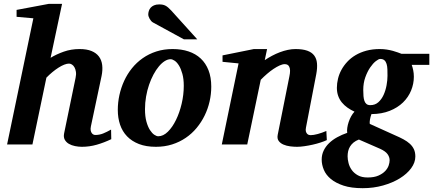

<svg xmlns="http://www.w3.org/2000/svg" viewBox="-20 -757 2269 1006"><path d="M563 -27.8Q525.4 -9.8 487.1 1.2Q448.7 12.2 409.2 12.2Q391.6 12.2 373.3 8.5Q355 4.9 340.8 -3.4Q326.7 -11.7 319.3 -25.1Q312 -38.6 315.9 -58.1L376 -349.1Q379.9 -367.2 377.7 -381.1Q375.5 -395 370.1 -404.5Q364.7 -414.1 356.9 -418.9Q349.1 -423.8 341.8 -423.8Q330.6 -423.8 316.4 -418.2Q302.2 -412.6 286.6 -402.6Q271 -392.6 254.6 -379.2Q238.3 -365.7 223.1 -350.1L149.9 0H17.1L154.8 -661.1L66.9 -668.9V-705.1L235.8 -736.8H305.2L245.1 -454.1Q275.4 -472.7 314 -486.3Q352.5 -500 397 -500Q434.6 -500 459.5 -489.7Q484.4 -479.5 498.3 -460.9Q512.2 -442.4 515.4 -416.3Q518.6 -390.1 512.2 -358.9L456.1 -94.2Q453.6 -81.5 455.3 -73.2Q457 -64.9 460.9 -59.6Q464.8 -54.2 469.7 -52Q474.6 -49.8 479 -49.8Q501 -49.8 520.3 -57.6Q539.6 -65.4 562 -78.1Z M942.9 -307.1Q942.9 -343.8 935.5 -370.1Q928.2 -396.5 917.7 -413.6Q907.2 -430.7 895.3 -438.7Q883.3 -446.8 874 -446.8Q858.9 -446.8 843 -436.8Q827.1 -426.8 812.3 -408.9Q797.4 -391.1 784.2 -366.5Q771 -341.8 761 -312.7Q751 -283.7 745.4 -251.2Q739.7 -218.8 739.7 -185.1Q739.7 -146.5 747.3 -119.4Q754.9 -92.3 765.9 -75.4Q776.9 -58.6 788.6 -50.8Q800.3 -43 809.1 -43Q835.4 -43 859.6 -66.9Q883.8 -90.8 902.3 -128.9Q920.9 -167 931.9 -213.9Q942.9 -260.7 942.9 -307.1ZM1086.9 -303.2Q1086.9 -263.7 1078.1 -225.1Q1069.3 -186.5 1052.2 -151.6Q1035.2 -116.7 1010.3 -86.7Q985.4 -56.6 953.1 -34.7Q920.9 -12.7 881.6 -0.2Q842.3 12.2 796.9 12.2Q745.6 12.2 708 -2.4Q670.4 -17.1 645.8 -42.7Q621.1 -68.4 609.1 -103.8Q597.2 -139.2 597.2 -181.2Q597.2 -220.2 605.7 -259Q614.3 -297.9 630.6 -333.5Q647 -369.1 671.4 -399.4Q695.8 -429.7 727.8 -452.1Q759.8 -474.6 799.1 -487.3Q838.4 -500 884.8 -500Q930.7 -500 968 -487.5Q1005.4 -475.1 1031.7 -450.4Q1058.1 -425.8 1072.5 -388.9Q1086.9 -352.1 1086.9 -303.2ZM943.8 -550.8 781.7 -639.2Q776.4 -642.1 772 -647.2Q767.6 -652.3 764.2 -658.2Q760.7 -664.1 758.8 -670.2Q756.8 -676.3 756.8 -681.2Q756.8 -689.9 759.8 -699.5Q762.7 -709 769.3 -716.6Q775.9 -724.1 786.9 -729Q797.9 -733.9 814 -733.9Q824.2 -733.9 832 -732.4Q839.8 -731 846.9 -727.3Q854 -723.6 861.1 -717.5Q868.2 -711.4 877 -702.1L1013.7 -550.8Z M1692.4 -22.9Q1679.2 -16.6 1659.7 -10.3Q1640.1 -3.9 1618.4 1Q1596.7 5.9 1575 9Q1553.2 12.2 1536.1 12.2Q1519.5 12.2 1500.2 9.8Q1481 7.3 1465.1 0.5Q1449.2 -6.3 1440.2 -18.6Q1431.2 -30.8 1435.1 -50.8L1496.1 -356Q1500 -374 1499.8 -386.5Q1499.5 -398.9 1495.8 -406.7Q1492.2 -414.6 1486.1 -417.7Q1480 -420.9 1472.2 -420.9Q1460.4 -420.9 1445.3 -414.1Q1430.2 -407.2 1413.3 -396Q1396.5 -384.8 1379.2 -369.9Q1361.8 -355 1346.2 -338.9L1275.4 0H1142.1L1230 -424.8L1146 -433.1V-466.8L1310.1 -500H1379.4L1367.2 -441.9Q1385.3 -454.1 1405.5 -464.8Q1425.8 -475.6 1446.5 -483.4Q1467.3 -491.2 1488 -495.6Q1508.8 -500 1528.3 -500Q1565.4 -500 1589.6 -491.5Q1613.8 -482.9 1626.2 -466.3Q1638.7 -449.7 1640.9 -425.3Q1643.1 -400.9 1637.2 -369.1L1583 -87.9Q1580.6 -75.7 1582.8 -68.1Q1585 -60.5 1589.1 -56.2Q1593.3 -51.8 1598.1 -50.3Q1603 -48.8 1606.9 -48.8Q1622.6 -48.8 1645 -54.9Q1667.5 -61 1689.9 -70.8Z M2021.5 83Q2021.5 65.9 2010.7 50.8Q2000 35.6 1972.2 22.9L1860.4 -25.9Q1843.8 -19.5 1832.5 -10.3Q1821.3 -1 1814.2 10.5Q1807.1 22 1804.2 35.2Q1801.3 48.3 1801.3 62Q1801.3 78.1 1806.2 97.4Q1811 116.7 1823 133.5Q1835 150.4 1855.2 161.6Q1875.5 172.9 1906.2 172.9Q1940.4 172.9 1962.6 163.1Q1984.9 153.3 1998 139.4Q2011.2 125.5 2016.4 110.1Q2021.5 94.7 2021.5 83ZM2010.3 -359.9Q2010.3 -377.4 2009.8 -393.6Q2009.3 -409.7 2005.6 -421.9Q2002 -434.1 1994.1 -441.2Q1986.3 -448.2 1972.2 -448.2Q1963.9 -448.2 1949 -436.5Q1934.1 -424.8 1919.4 -403.3Q1904.8 -381.8 1894 -351.8Q1883.3 -321.8 1883.3 -285.2Q1883.3 -267.6 1884.5 -253.2Q1885.7 -238.8 1889.4 -228.3Q1893.1 -217.8 1900.4 -211.9Q1907.7 -206.1 1920.4 -206.1Q1945.3 -206.1 1962.4 -221.4Q1979.5 -236.8 1990 -260Q2000.5 -283.2 2005.4 -310.1Q2010.3 -336.9 2010.3 -359.9ZM2137.2 -417Q2141.6 -405.8 2145 -389.4Q2148.4 -373 2148.4 -355Q2148.4 -317.9 2134 -282.7Q2119.6 -247.6 2091.6 -220.2Q2063.5 -192.9 2022 -176.3Q1980.5 -159.7 1926.3 -159.2Q1920.9 -145 1918.5 -130.6Q1916 -116.2 1917.5 -107.9L2050.3 -47.9Q2074.2 -37.6 2093.8 -27.1Q2113.3 -16.6 2127.2 -3.9Q2141.1 8.8 2148.7 24.9Q2156.2 41 2156.2 63Q2156.2 94.7 2134.3 124.5Q2112.3 154.3 2074.7 177.5Q2037.1 200.7 1987.1 214.8Q1937 229 1880.4 229Q1820.8 229 1780 215.6Q1739.3 202.1 1713.6 180.9Q1688 159.7 1676.8 132.8Q1665.5 106 1665.5 79.1Q1665.5 53.7 1675.8 32.2Q1686 10.7 1704.1 -6.8Q1722.2 -24.4 1746.6 -37.8Q1771 -51.3 1799.3 -61Q1797.4 -72.8 1799.6 -87.6Q1801.8 -102.5 1806.9 -117.9Q1812 -133.3 1819.8 -147.5Q1827.6 -161.6 1837.4 -171.9Q1817.4 -181.2 1800.5 -193.1Q1783.7 -205.1 1771.2 -220.2Q1758.8 -235.4 1752 -254.4Q1745.1 -273.4 1745.1 -296.9Q1745.1 -320.3 1751 -344.5Q1756.8 -368.7 1769 -391.1Q1781.2 -413.6 1799.6 -433.3Q1817.9 -453.1 1843 -468Q1868.2 -482.9 1899.9 -491.5Q1931.6 -500 1970.2 -500Q1989.3 -500 2006.6 -497.3Q2023.9 -494.6 2038.6 -490.5Q2053.2 -486.3 2064.7 -482.2Q2076.2 -478 2083.5 -475.1H2229.5V-417Z"/></svg>

Font: Charis SIL Viet
Style: Bold Italic
Weight: 700
Italic angle: -11°
Foundry: SIL International
Version: Version 5.000